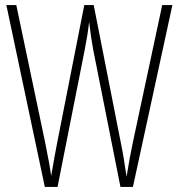

<svg xmlns="http://www.w3.org/2000/svg" viewBox="-20 -734 702 754"><path d="M657 -714H617L502 -176C493 -134 485 -90 477 -40C469 -95 464 -127 454 -176L348 -714H311L205 -176C200 -151 189 -91 181 -43C178 -67 170 -113 157 -176L44 -714H5L156 0H206L313 -540C320 -578 325 -603 330 -648C336 -598 340 -573 346 -539L453 0H502Z"/></svg>

Font: Noto Sans Lao UI ExtCond ExtLt
Style: Regular
Weight: 200
Width: 2
Designer: Monotype Design Team
Foundry: Monotype Imaging Inc.
Version: Version 2.000